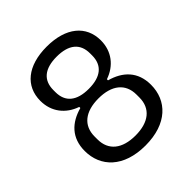

<svg xmlns="http://www.w3.org/2000/svg" viewBox="-196 -845 991 991"><g transform="rotate(-45 300.0 -349.0)"><path d="M300 12C459 12 542 -75 542 -190C542 -286 485 -340 401 -363V-371C474 -396 521 -455 521 -535C521 -642 440 -710 300 -710C160 -710 79 -642 79 -535C79 -455 126 -396 199 -371V-363C115 -340 58 -286 58 -190C58 -75 141 12 300 12ZM300 -61C203 -61 147 -106 147 -186V-207C147 -287 203 -332 300 -332C397 -332 453 -287 453 -207V-186C453 -106 397 -61 300 -61ZM300 -402C212 -402 166 -440 166 -512V-527C166 -599 212 -637 300 -637C388 -637 434 -599 434 -527V-512C434 -440 388 -402 300 -402Z"/></g></svg>

Font: IBMKR
Style: Regular
Weight: 400
Designer: Mike Abbink; Paul van der Laan; Pieter van Rosmalen; Wujin Sim; Chorong Kim; Dohee Lee;
Foundry: Sandoll Inc.
Version: Version 1.002